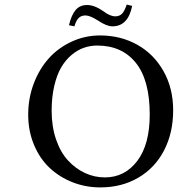

<svg xmlns="http://www.w3.org/2000/svg" viewBox="-20 -814 781 844"><path d="M407.2 -613.8Q377.4 -613.8 349.4 -604.2Q321.3 -594.7 295.2 -573Q269 -551.3 249.8 -519Q230.5 -486.8 218.8 -437.5Q207 -388.2 207 -327.1Q207 -257.3 226.6 -200.7Q246.1 -144 279.1 -108.4Q312 -72.8 353.5 -53.5Q395 -34.2 440.9 -34.2Q528.8 -34.2 583.5 -106.7Q638.2 -179.2 638.2 -310.1Q638.2 -461.9 577.1 -537.8Q516.1 -613.8 407.2 -613.8ZM741.2 -329.1Q741.2 -230 701.2 -152.8Q661.1 -75.7 588.1 -33Q515.1 9.8 420.9 9.8Q356.4 9.8 298.8 -12.9Q241.2 -35.6 198 -76.2Q154.8 -116.7 129.4 -177.5Q104 -238.3 104 -310.1Q104 -382.3 128.4 -446.8Q152.8 -511.2 194.6 -557.6Q236.3 -604 295.2 -631.1Q354 -658.2 419.9 -658.2Q509.8 -658.2 582.8 -617.7Q655.8 -577.1 698.5 -501.7Q741.2 -426.3 741.2 -329.1ZM486.8 -742.2Q504.4 -742.2 515.6 -752.9Q526.9 -763.7 537.1 -793.9L561 -788.1Q543 -698.2 474.1 -698.2Q448.7 -698.2 410.2 -724.1Q375 -746.1 356 -746.1Q336.9 -746.1 325.7 -734.9Q314.5 -723.6 307.1 -698.2L283.2 -703.1Q293.9 -748.5 312.7 -770.3Q331.5 -792 362.8 -792Q395.5 -792 435.1 -764.2Q463.9 -742.2 486.8 -742.2Z"/></svg>

Font: Linear Smooth
Style: Regular
Weight: 400
Designer: Philipp H. Poll, Flanker
Foundry: Philipp H. Poll, reworked by Flanker
Version: Version 1.061 | FøM Fix